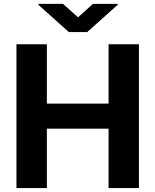

<svg xmlns="http://www.w3.org/2000/svg" viewBox="-20 -951 786 971"><path d="M63.2 0V-727.3H217V-427.2H529.1V-727.3H682.5V0H529.1V-300.4H217V0ZM298.7 -931.5 374.6 -863.3 450.3 -931.5H574.9V-926.5L420.8 -788.7H328.1L174.4 -926.5V-931.5Z"/></svg>

Font: Inter UI
Style: Bold
Weight: 700
Designer: Rasmus Andersson
Foundry: rsms
Version: 3.2;8d6f07862